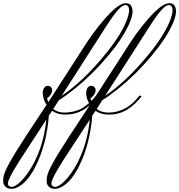

<svg xmlns="http://www.w3.org/2000/svg" viewBox="-326 -791 1116 1195"><path d="M-22 -70.3Q-35.6 105.5 -103.5 242.2Q-147.5 331.1 -202.1 366.2Q-230 384.3 -254.4 384.3Q-278.8 384.3 -292.2 370.8Q-305.7 357.4 -306.2 340.6Q-306.6 323.7 -304 308.6Q-301.3 293.5 -292.2 272.7Q-283.2 252 -267.3 222.9Q-251.5 193.8 -226.1 152.8L-165 56.6L-36.1 -138.7Q-50.8 -161.6 -56.2 -184.6Q-61.5 -207.5 -59.3 -222.2Q-57.1 -236.8 -48.8 -246.8Q-40.5 -256.8 -28.6 -256.8Q-16.6 -256.8 -9 -249Q-1.5 -241.2 -1.5 -231.4Q-1.5 -221.7 -4.2 -214.6Q-6.8 -207.5 -11.2 -201.2Q-21.5 -185.5 -33.2 -179.7Q-31.2 -168.9 -24.9 -155.8L214.8 -527.3Q246.1 -575.7 287.8 -627.9Q329.6 -680.2 358.9 -709.5Q420.4 -771 456.5 -771Q477.5 -771 487.8 -758.8Q498 -746.6 499 -720.5Q500 -694.3 480.5 -648.2Q460.9 -602.1 426.8 -550Q392.6 -498 346.9 -443.6Q301.3 -389.2 250 -337.9Q141.6 -231.4 40 -167L5.4 -113.3Q42 -81.5 113.8 -93.8Q160.6 -101.1 187.5 -118.9Q214.4 -136.7 228 -148.9Q206.1 -189.5 210.9 -221.2Q216.3 -256.8 242.7 -256.8Q253.9 -256.8 261.5 -249Q269 -241.2 269 -231.4Q269 -221.7 266.4 -214.6Q263.7 -207.5 259.3 -201.2Q249 -185.5 237.3 -179.7Q238.3 -175.8 239.3 -171.4Q240.2 -167 242.2 -162.6Q257.3 -177.7 271 -194.8L486.3 -528.3Q515.1 -573.7 557.6 -627Q600.1 -680.2 629.4 -709.5Q690.9 -771 727.1 -771Q748 -771 758.3 -758.8Q768.6 -746.6 769.5 -720.5Q770.5 -694.3 751 -648.2Q731.4 -602.1 697.3 -550Q663.1 -498 617.4 -443.6Q571.8 -389.2 520.5 -337.9Q412.1 -231.4 310.5 -167L275.9 -113.3Q299.3 -93.3 337.2 -90.8Q375 -88.4 409.2 -98.9Q443.4 -109.4 469.2 -126Q504.4 -148.9 543.9 -197.8L555.2 -189.9Q549.8 -185.1 540.5 -173.8Q531.2 -162.6 517.3 -149.2Q503.4 -135.7 485.1 -121.8Q466.8 -107.9 443.4 -97.2Q391.1 -72.8 329.6 -79.1Q294.4 -83 268.6 -101.6L248 -70.3Q234.4 105.5 166.5 242.2Q122.6 330.6 67.9 366.2Q40.5 384.3 16.1 384.3Q-8.3 384.3 -21.7 370.8Q-35.2 357.4 -35.6 340.6Q-36.1 323.7 -33.4 308.6Q-30.8 293.5 -21.7 272.7Q-12.7 252 3.2 222.9Q19 193.8 44.4 152.8L105.5 56.6L231.9 -135.3Q155.8 -69.3 59.1 -79.1Q23.9 -83 -2 -101.6ZM328.1 -194.3Q469.2 -290.5 606.4 -461.4Q707 -586.4 737.8 -677.7Q756.8 -734.4 740.2 -752.9Q733.9 -759.8 725.3 -759.8Q716.8 -759.8 706.1 -753.2Q695.3 -746.6 679.7 -729.5Q648.9 -695.3 604 -625ZM57.6 -194.3Q198.7 -290.5 335.9 -461.4Q436.5 -586.4 467.3 -677.7Q486.3 -734.4 469.7 -752.9Q463.4 -759.8 454.8 -759.8Q446.3 -759.8 435.5 -753.2Q424.8 -746.6 409.2 -729.5Q378.4 -695.3 333.5 -625ZM232.4 -45.9 67.9 206.1 28.8 270.5Q-6.3 331.5 -6.3 351.6Q-6.3 359.9 -0.2 366Q5.9 372.1 17.8 372.1Q29.8 372.1 49.6 358.4Q69.3 344.7 91.6 319.3Q113.8 293.9 136.5 257.1Q159.2 220.2 178.7 173.8Q221.7 70.3 232.4 -45.9ZM-38.1 -45.9 -202.6 206.1 -241.7 270.5Q-276.9 331.5 -276.9 351.6Q-276.9 359.9 -270.8 366Q-264.6 372.1 -252.7 372.1Q-240.7 372.1 -220.9 358.4Q-201.2 344.7 -179 319.3Q-156.7 293.9 -134 257.1Q-111.3 220.2 -91.8 173.8Q-48.8 70.3 -38.1 -45.9Z"/></svg>

Font: Pinyon Script
Style: Regular
Weight: 400
Designer: Nicole Fally
Foundry: Nicole Fally
Version: Version 1.005